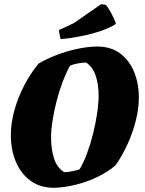

<svg xmlns="http://www.w3.org/2000/svg" viewBox="-20 -889 696 921"><path d="M241 12Q172 12 125.5 -22.5Q79 -57 55.5 -114.5Q32 -172 32 -240Q32 -298 49 -359.5Q66 -421 96 -479Q126 -537 165 -584Q204 -607 252.5 -625.5Q301 -644 350.5 -654.5Q400 -665 444 -666Q512 -666 556.5 -632.5Q601 -599 623.5 -543.5Q646 -488 646 -422Q646 -368 631.5 -310.5Q617 -253 592 -198Q567 -143 535 -97Q500 -66 451 -42Q402 -18 347.5 -4Q293 10 241 12ZM288 -63Q304 -63 328.5 -68Q353 -73 362 -77Q381 -109 397.5 -153.5Q414 -198 426.5 -248Q439 -298 446 -345.5Q453 -393 453 -431Q453 -484 439 -526Q425 -568 393 -589Q375 -589 352 -584.5Q329 -580 316 -574Q298 -542 281.5 -499Q265 -456 252.5 -408Q240 -360 232.5 -313.5Q225 -267 225 -229Q225 -174 239 -129.5Q253 -85 288 -63ZM271 -701Q269 -709 267 -717Q265 -725 264 -733L263 -745L334 -778L465 -869L487 -866Q498 -855 513 -827Q528 -799 536 -777L531 -771Q495 -748 426.5 -729Q358 -710 271 -701Z"/></svg>

Font: Albura ExtraBold
Style: Italic
Weight: 758
Italic angle: -7°
Designer: Mercedes Jáuregui
Foundry: Omnibus-Type Team
Version: Version 1.000; ttfautohint (v1.8.3)